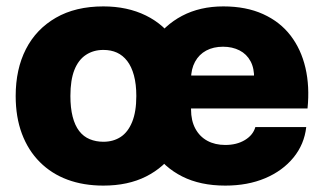

<svg xmlns="http://www.w3.org/2000/svg" viewBox="-20 -570 1013 600"><path d="M303 10Q241 10 191 -8.5Q141 -27 104.5 -63.5Q68 -100 48.5 -152Q29 -204 29 -270Q29 -354 61 -416.5Q93 -479 154.5 -514.5Q216 -550 303 -550Q378 -550 436 -521.5Q494 -493 529 -439L459 -438Q493 -491 549 -520.5Q605 -550 678 -550Q749 -550 802 -526Q855 -502 888 -459Q921 -416 934.5 -358Q948 -300 941 -231H562L563 -334H801L774 -324Q775 -356 763 -378.5Q751 -401 728.5 -412.5Q706 -424 677 -424Q647 -424 624.5 -412Q602 -400 589.5 -377Q577 -354 577 -323V-228Q577 -193 590.5 -168Q604 -143 628 -130Q652 -117 684 -117Q720 -117 745.5 -132.5Q771 -148 778 -173H937Q931 -119 897 -77.5Q863 -36 808.5 -13Q754 10 684 10Q606 10 549.5 -18.5Q493 -47 460 -98H527Q493 -47 436.5 -18.5Q380 10 303 10ZM303 -127Q334 -127 357 -142Q380 -157 393 -189Q406 -221 406 -270Q406 -307 398.5 -334.5Q391 -362 377.5 -379.5Q364 -397 345.5 -405.5Q327 -414 303 -414Q272 -414 248.5 -398.5Q225 -383 212.5 -351.5Q200 -320 200 -270Q200 -233 207 -205.5Q214 -178 227.5 -160.5Q241 -143 260.5 -135Q280 -127 303 -127Z"/></svg>

Font: Mona Sans ExtraLight ExtraBold
Style: Regular
Weight: 800
Version: Version 2.000